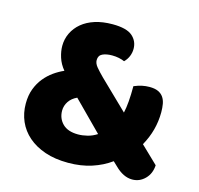

<svg xmlns="http://www.w3.org/2000/svg" viewBox="-95 -715 862 832"><g transform="rotate(15 336.5 -299.0)"><path d="M467 -378Q486 -386 502.5 -389.5Q519 -393 536 -393Q560 -393 575 -386Q590 -379 598.5 -366.5Q607 -354 610 -337Q613 -320 613 -300Q613 -219 572 -146L649 -72Q647 -34 623 -10Q599 14 566 14Q526 14 488 -24L469 -42Q432 -15 384.5 0.5Q337 16 279 16Q220 16 175 0.5Q130 -15 99 -42Q68 -69 52 -105.5Q36 -142 36 -185Q36 -222 47 -251Q58 -280 76 -302Q94 -324 116 -339.5Q138 -355 161 -365Q141 -389 132.5 -416Q124 -443 124 -467Q124 -498 137 -525Q150 -552 174 -572Q198 -592 232.5 -603Q267 -614 311 -614Q374 -614 400 -591.5Q426 -569 426 -534Q426 -517 419.5 -501Q413 -485 400 -472Q389 -477 374.5 -480Q360 -483 344 -483Q318 -483 301 -475Q284 -467 284 -446Q284 -431 297 -415.5Q310 -400 329 -381L457 -257Q462 -279 464.5 -309Q467 -339 467 -378ZM196 -196Q196 -161 219.5 -137.5Q243 -114 289 -114Q309 -114 331 -119.5Q353 -125 373 -138L245 -267Q221 -256 208.5 -237Q196 -218 196 -196Z"/></g></svg>

Font: Baloo Bhaina
Style: Regular
Weight: 400
Designer: Manish Minz, Shuchita Grover and Ek Type
Foundry: Ek Type
Version: Version 1.443;PS 1.000;hotconv 16.6.51;makeotf.lib2.5.65220;